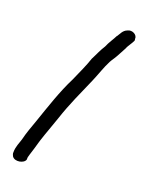

<svg xmlns="http://www.w3.org/2000/svg" viewBox="-147 -765 729 941"><g transform="rotate(20 217.0 -294.5)"><path d="M31 67C30 73 33 80 36 86C51 110 100 100 105 77V70C105 64 108 58 110 49C117 27 124 5 131 -21L135 -34C148 -75 167 -124 181 -166C208 -248 242 -320 275 -396C292 -435 305 -477 323 -511C331 -526 339 -535 347 -550C356 -567 366 -584 375 -602V-603C381 -617 393 -631 402 -650V-656C402 -657 402 -657 401 -660C404 -680 374 -698 351 -685C330 -677 323 -656 314 -643H313C303 -622 286 -599 276 -574C261 -551 250 -525 237 -499L236 -498C221 -453 202 -414 182 -368C143 -291 114 -202 84 -115C71 -79 58 -44 49 -7C43 14 31 36 31 67Z"/></g></svg>

Font: Scribbler
Style: ExBd
Weight: 800
Designer: Mew Too
Foundry: Cannot Into Space Fonts
Version: Version 1.001